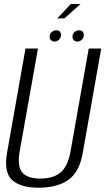

<svg xmlns="http://www.w3.org/2000/svg" viewBox="-20 -912 514 938"><path d="M169 5Q78.5 5 38.2 -33.5Q-2 -72 14.5 -166L104.5 -675H165.5L76.5 -174.5Q63 -98.5 89 -69Q115 -39.5 177 -39.5Q239.5 -39.5 275.5 -69Q311.5 -98.5 325 -174.5L413.5 -675H474.5L384.5 -166Q368.5 -72 314.2 -33.5Q260 5 169 5ZM358 -709Q347 -709 340.5 -715.8Q334 -722.5 334 -733Q334 -746 343.8 -755Q353.5 -764 366 -764Q389.5 -764 389.5 -740Q389.5 -727.5 379.8 -718.2Q370 -709 358 -709ZM246.5 -709Q236 -709 229.2 -715.8Q222.5 -722.5 222.5 -733Q222.5 -746 232.2 -755Q242 -764 254.5 -764Q278 -764 278 -740Q278 -727.5 268.2 -718.2Q258.5 -709 246.5 -709ZM259.5 -822 326 -892.5H373.5L294.5 -822Z"/></svg>

Font: Anybody Light
Style: Italic
Weight: 300
Italic angle: -10°
Designer: Tyler Finck
Foundry: Etcetera Type Company
Version: Version 1.010; ttfautohint (v1.8.3) -l 8 -r 50 -G 200 -x 14 